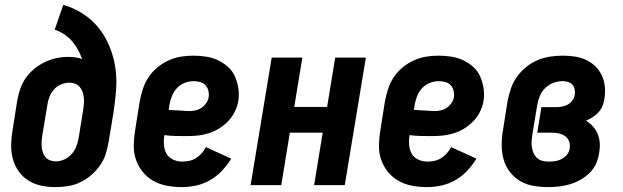

<svg xmlns="http://www.w3.org/2000/svg" viewBox="-20 -755 2540 783"><path d="M206 8Q176 8 147.5 2Q119 -4 95.5 -19Q72 -34 56 -56.5Q40 -79 32.5 -106.5Q25 -134 25.5 -164Q26 -194 31 -223L50 -343Q54 -367 62 -391Q70 -415 84.5 -436Q99 -457 119.5 -474Q140 -491 163.5 -502Q187 -513 211 -518Q235 -523 259 -523Q274 -523 288.5 -521Q303 -519 315 -514Q308 -534 297.5 -553Q287 -572 273.5 -587.5Q260 -603 242 -615Q224 -627 203 -634L238 -735Q281 -723 318 -699Q355 -675 382 -641.5Q409 -608 426 -567Q443 -526 450 -481.5Q457 -437 453.5 -390Q450 -343 443 -297L423 -177Q419 -152 411 -127Q403 -102 387.5 -80Q372 -58 351.5 -40.5Q331 -23 307 -11.5Q283 0 257 4Q231 8 206 8ZM208 -97Q226 -97 243 -105Q260 -113 272.5 -127Q285 -141 291.5 -158.5Q298 -176 301 -194L319 -305Q321 -318 322 -330.5Q323 -343 322 -355.5Q321 -368 317 -379.5Q313 -391 305.5 -400Q298 -409 286.5 -413.5Q275 -418 263 -418Q246 -418 228.5 -410.5Q211 -403 199.5 -389.5Q188 -376 181.5 -359.5Q175 -343 173 -326L153 -206Q151 -194 150 -181.5Q149 -169 150 -157Q151 -145 154.5 -134Q158 -123 165.5 -114Q173 -105 184.5 -101Q196 -97 208 -97Z M722 8Q691 8 661 2.5Q631 -3 606 -17Q581 -31 562.5 -53.5Q544 -76 534.5 -103.5Q525 -131 525.5 -162Q526 -193 531 -223L550 -343Q555 -368 563 -393Q571 -418 586 -440.5Q601 -463 622.5 -480.5Q644 -498 668.5 -509Q693 -520 718 -524Q743 -528 768 -528Q795 -528 820.5 -524Q846 -520 868.5 -509.5Q891 -499 909.5 -482.5Q928 -466 938 -443.5Q948 -421 952 -395.5Q956 -370 952 -344Q948 -321 937.5 -299.5Q927 -278 910 -260.5Q893 -243 872.5 -230.5Q852 -218 829 -211Q806 -204 784 -202Q762 -200 739 -200Q717 -200 694.5 -200.5Q672 -201 650 -204Q647 -184 648.5 -164.5Q650 -145 658.5 -129Q667 -113 685 -104.5Q703 -96 723 -96Q737 -96 751.5 -99Q766 -102 779 -110Q792 -118 802.5 -130Q813 -142 820 -155L923 -108Q907 -82 885.5 -59Q864 -36 837 -20.5Q810 -5 780.5 1.5Q751 8 722 8ZM752 -302Q765 -302 778 -305Q791 -308 802 -315.5Q813 -323 821 -334.5Q829 -346 831 -359Q833 -373 829.5 -386Q826 -399 817.5 -408Q809 -417 796 -420.5Q783 -424 769 -424Q751 -424 733 -417Q715 -410 701.5 -395.5Q688 -381 681 -363Q674 -345 671 -327L668 -307Q678 -306 688.5 -305.5Q699 -305 709.5 -304.5Q720 -304 730.5 -303Q741 -302 752 -302Z M1002 0 1088 -520H1213L1180 -319H1314L1347 -520H1472L1386 0H1261L1296 -214H1162L1127 0Z M1722 8Q1691 8 1661 2.5Q1631 -3 1606 -17Q1581 -31 1562.5 -53.5Q1544 -76 1534.5 -103.5Q1525 -131 1525.5 -162Q1526 -193 1531 -223L1550 -343Q1555 -368 1563 -393Q1571 -418 1586 -440.5Q1601 -463 1622.5 -480.5Q1644 -498 1668.5 -509Q1693 -520 1718 -524Q1743 -528 1768 -528Q1795 -528 1820.5 -524Q1846 -520 1868.5 -509.5Q1891 -499 1909.5 -482.5Q1928 -466 1938 -443.5Q1948 -421 1952 -395.5Q1956 -370 1952 -344Q1948 -321 1937.5 -299.5Q1927 -278 1910 -260.5Q1893 -243 1872.5 -230.5Q1852 -218 1829 -211Q1806 -204 1784 -202Q1762 -200 1739 -200Q1717 -200 1694.5 -200.5Q1672 -201 1650 -204Q1647 -184 1648.5 -164.5Q1650 -145 1658.5 -129Q1667 -113 1685 -104.5Q1703 -96 1723 -96Q1737 -96 1751.5 -99Q1766 -102 1779 -110Q1792 -118 1802.5 -130Q1813 -142 1820 -155L1923 -108Q1907 -82 1885.5 -59Q1864 -36 1837 -20.5Q1810 -5 1780.5 1.5Q1751 8 1722 8ZM1752 -302Q1765 -302 1778 -305Q1791 -308 1802 -315.5Q1813 -323 1821 -334.5Q1829 -346 1831 -359Q1833 -373 1829.5 -386Q1826 -399 1817.5 -408Q1809 -417 1796 -420.5Q1783 -424 1769 -424Q1751 -424 1733 -417Q1715 -410 1701.5 -395.5Q1688 -381 1681 -363Q1674 -345 1671 -327L1668 -307Q1678 -306 1688.5 -305.5Q1699 -305 1709.5 -304.5Q1720 -304 1730.5 -303Q1741 -302 1752 -302Z M2216 8Q2186 8 2156 3Q2126 -2 2101.5 -16.5Q2077 -31 2059.5 -53.5Q2042 -76 2034 -104Q2026 -132 2026 -162.5Q2026 -193 2031 -223L2050 -343Q2055 -369 2063.5 -394Q2072 -419 2088 -441.5Q2104 -464 2125.5 -481.5Q2147 -499 2172 -509.5Q2197 -520 2223 -524Q2249 -528 2274 -528Q2299 -528 2323.5 -524.5Q2348 -521 2369.5 -511Q2391 -501 2407.5 -485Q2424 -469 2434 -448Q2444 -427 2446.5 -402.5Q2449 -378 2445 -353Q2443 -339 2437.5 -324.5Q2432 -310 2421.5 -298Q2411 -286 2397.5 -277.5Q2384 -269 2370 -263Q2386 -253 2398.5 -239Q2411 -225 2418 -207.5Q2425 -190 2426 -170Q2427 -150 2423 -130Q2420 -108 2410.5 -87Q2401 -66 2384 -49.5Q2367 -33 2346.5 -21.5Q2326 -10 2304 -3.5Q2282 3 2260 5.5Q2238 8 2216 8ZM2218 -96Q2232 -96 2245 -98Q2258 -100 2270.5 -106.5Q2283 -113 2292 -124Q2301 -135 2303 -149Q2306 -164 2301 -178Q2296 -192 2284.5 -200Q2273 -208 2258.5 -211Q2244 -214 2229 -214H2171L2188 -318H2246Q2258 -318 2270.5 -320Q2283 -322 2294.5 -328Q2306 -334 2314 -345Q2322 -356 2324 -368Q2326 -380 2323.5 -391Q2321 -402 2314 -410Q2307 -418 2296 -421Q2285 -424 2274 -424Q2255 -424 2236.5 -417Q2218 -410 2203.5 -396Q2189 -382 2181.5 -363.5Q2174 -345 2171 -327L2151 -207Q2149 -193 2148 -180Q2147 -167 2149 -154.5Q2151 -142 2156 -130.5Q2161 -119 2170.5 -110.5Q2180 -102 2192.5 -99Q2205 -96 2218 -96Z"/></svg>

Font: Iosevka Curly Extrabold
Style: Italic
Weight: 800
Italic angle: -9°
Monospace: yes
Designer: Belleve Invis
Foundry: Belleve Invis
Version: Version 22.1.2; ttfautohint (v1.8.4)